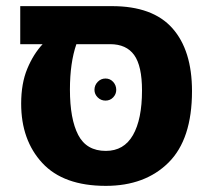

<svg xmlns="http://www.w3.org/2000/svg" viewBox="-20 -588 686 626"><path d="M606 -291Q606 -134 529.5 -58Q453 18 325 18Q187 18 118 -56.5Q49 -131 49 -250Q49 -316 69 -364Q89 -412 119 -444H46V-568H345Q478 -568 542 -496Q606 -424 606 -291ZM443 -293Q443 -373 417.5 -408.5Q392 -444 339 -444H229Q208 -383 208 -296Q208 -200 235 -148Q262 -96 325 -96Q384 -96 413.5 -147.5Q443 -199 443 -293ZM288 -295Q288 -310 298.5 -321Q309 -332 324 -332Q339 -332 349 -321Q359 -310 359 -295Q359 -281 349 -270.5Q339 -260 324 -260Q309 -260 298.5 -270.5Q288 -281 288 -295Z"/></svg>

Font: FiraGOUPP
Style: Bold
Weight: 700
Designer: bBox Type
Foundry: bBox Type GmbH
Version: Version 1.001